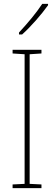

<svg xmlns="http://www.w3.org/2000/svg" viewBox="-20 -971 278 991"><path d="M228 -944V-951H198C165 -901 123 -852 78 -803V-793H94C138 -832 194 -896 228 -944ZM194 0V-19L133 -22V-691L194 -695V-714H45V-695L107 -691V-22L45 -19V0Z"/></svg>

Font: Noto Sans Sinhala Condensed Thin
Style: Regular
Weight: 100
Width: 3
Designer: Jelle Bosma - Monotype Design Team
Foundry: Monotype Imaging Inc.
Version: Version 2.006